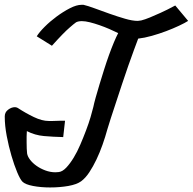

<svg xmlns="http://www.w3.org/2000/svg" viewBox="-30 -785 818 815"><path d="M768.6 -696.3Q754.9 -687.5 730 -675.8Q705.1 -664.1 675.3 -652.8Q645.5 -641.6 614.3 -632.8Q583 -624 556.6 -621.1Q549.8 -603.5 538.6 -572.8Q527.3 -542 514.2 -504.9Q501 -467.8 487.8 -427.2Q474.6 -386.7 462.4 -350.1Q450.2 -313.5 440.4 -283.2Q430.7 -252.9 425.8 -236.3Q417 -204.1 405.3 -170.9Q393.6 -137.7 379.4 -107.9Q365.2 -78.1 349.1 -53.7Q333 -29.3 314.5 -15.6Q295.9 -2 259.8 4.4Q223.6 10.7 182.6 10.7Q143.6 10.7 110.4 4.4Q77.1 -2 65.4 -13.7Q55.7 -23.4 43 -53.7Q30.3 -84 18.6 -124Q6.8 -164.1 -1.5 -208Q-9.8 -252 -9.8 -289.1V-291Q-9.8 -308.6 4.4 -319.3Q18.6 -330.1 33.2 -330.1Q39.1 -330.1 44.9 -327.1Q79.1 -304.7 113.8 -288.1Q148.4 -271.5 176.8 -271.5H177.7H194.3Q202.1 -271.5 210.4 -272Q218.8 -272.5 226.6 -272.5H246.1L238.3 -203.1Q195.3 -204.1 156.7 -207.5Q118.2 -210.9 84 -228.5Q83 -217.8 83 -205.6Q83 -193.4 83 -180.7Q83 -167 83.5 -154.3Q84 -141.6 85 -133.8Q86.9 -121.1 97.7 -106.9Q108.4 -92.8 125 -81.1Q141.6 -69.3 162.6 -61.5Q183.6 -53.7 205.1 -53.7Q209 -53.7 212.4 -54.2Q215.8 -54.7 219.7 -54.7Q235.4 -56.6 251.5 -73.7Q267.6 -90.8 282.7 -115.7Q297.9 -140.6 311 -171.4Q324.2 -202.1 335.4 -231.9Q346.7 -261.7 354.5 -288.1Q362.3 -314.5 366.2 -331.1Q369.1 -345.7 376 -370.6Q382.8 -395.5 392.1 -425.8Q401.4 -456.1 411.6 -488.8Q421.9 -521.5 432.6 -551.3Q443.4 -581.1 453.6 -605.5Q463.9 -629.9 471.7 -644.5Q454.1 -653.3 433.6 -662.1Q413.1 -670.9 392.1 -678.2Q371.1 -685.5 351.6 -690.4Q332 -695.3 317.4 -695.3Q302.7 -695.3 293 -690.4Q282.2 -682.6 266.6 -668.9Q252.9 -657.2 234.4 -638.2Q215.8 -619.1 190.4 -590.8L126 -630.9Q136.7 -648.4 159.7 -671.4Q182.6 -694.3 210.4 -714.8Q238.3 -735.4 266.6 -750Q294.9 -764.6 316.4 -764.6H324.2Q341.8 -760.7 372.1 -749.5Q402.3 -738.3 435.5 -726.6Q468.8 -714.8 500.5 -705.6Q532.2 -696.3 554.7 -696.3Q559.6 -696.3 569.3 -698.2Q585 -702.1 606.4 -710.9Q625 -718.8 651.4 -730.5Q677.7 -742.2 713.9 -761.7L768.6 -696.3Z"/></svg>

Font: Miniver
Style: Regular
Weight: 400
Designer: Dathan Boardman
Foundry: Open Window
Version: Version 1.000